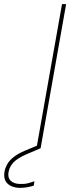

<svg xmlns="http://www.w3.org/2000/svg" viewBox="-143 -720 341 932"><path d="M34 0 158 -700H178L54 0ZM-47 192Q-65 192 -84.5 185Q-104 178 -115 160.5Q-126 143 -121 112Q-117 93 -106.5 75Q-96 57 -75 41Q-54 25 -21 11L44 -16L53 0L-17 30Q-60 49 -78 69Q-96 89 -101 112Q-107 140 -92.5 156Q-78 172 -47 173Q-24 174 -7 169.5Q10 165 24 160L21 181Q6 186 -11.5 189Q-29 192 -47 192Z"/></svg>

Font: DM Sans 17pt Thin
Style: Italic
Weight: 250
Italic angle: -10°
Version: Version 4.004;gftools[0.9.30]